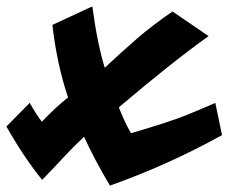

<svg xmlns="http://www.w3.org/2000/svg" viewBox="-88 -554 715 601"><path d="M44 9Q-11 -58 -68 -158L5 -232Q26 -195 43 -173Q90 -222 125 -249Q90 -353 76 -476L201 -534Q217 -415 240 -342Q290 -389 339.5 -432Q389 -475 452 -518L565 -441Q450 -359 284 -218Q301 -174 322 -137Q445 -173 497.5 -194.5Q550 -216 586 -232L607 -131Q437 -37 256 27Q206 -58 175 -126Q141 -94 111 -61.5Q81 -29 44 9Z"/></svg>

Font: Vampiro One
Style: Regular
Weight: 400
Designer: Riccardo De Franceschi
Foundry: Sorkin Type Co.
Version: Version 1.002